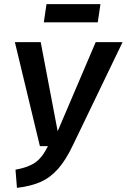

<svg xmlns="http://www.w3.org/2000/svg" viewBox="-20 -895 613 929"><path d="M334 -195Q299 -121 261.5 -78.5Q224 -36 177 -15Q130 6 62 14L55 -74Q117 -85 151 -109Q185 -133 212 -188H173L52 -691H177L259 -260L443 -691H573ZM192 -787 205 -875H466L453 -787Z"/></svg>

Font: Fira Sans Condensed Medium
Style: Italic
Weight: 500
Width: 3
Italic angle: -8°
Designer: bBox Type GmbH & Carrois Corporate GbR & Edenspiekermann AG
Foundry: bBox Type GmbH & Carrois Corporate GbR & Edenspiekermann AG
Version: Version 4.301